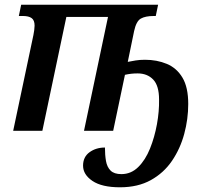

<svg xmlns="http://www.w3.org/2000/svg" viewBox="-20 -556 874 816"><path d="M490 240Q413 240 373 213Q333 186 333 148Q333 111 360.5 91Q388 71 426 71Q426 103 430.5 128.5Q435 154 450 169Q465 184 496 184Q537 184 567.5 154Q598 124 617.5 75.5Q637 27 647 -28Q657 -83 656 -133Q656 -192 631 -218Q606 -244 565 -244Q550 -244 537 -242.5Q524 -241 511 -238L461 0H337L439 -484H262L160 0H36L122 -407Q124 -417 125.5 -428Q127 -439 127 -447Q127 -470 114.5 -479Q102 -488 78 -488H60L70 -536H652L642 -488H633Q598 -488 578.5 -477Q559 -466 550 -424L523 -293Q538 -296 556 -299Q574 -302 596 -302Q647 -302 689 -284.5Q731 -267 755.5 -226Q780 -185 780 -114Q780 -50 763 13Q746 76 711 127.5Q676 179 621 209.5Q566 240 490 240Z"/></svg>

Font: Noto Serif SemiCondensed SemiBold
Style: Italic
Weight: 600
Width: 4
Italic angle: -12°
Designer: Monotype Design Team
Foundry: Monotype Imaging Inc.
Version: Version 2.014; ttfautohint (v1.8.4.7-5d5b)